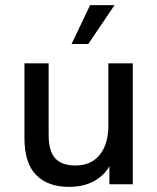

<svg xmlns="http://www.w3.org/2000/svg" viewBox="-20 -716 610 746"><path d="M247 10Q166 10 120.5 -36Q75 -82 75 -180V-470H169V-192Q169 -129 194.5 -101Q220 -73 273 -73Q334 -73 367.5 -114.5Q401 -156 401 -229V-470H496V0H405V-70Q384 -33 344 -11.5Q304 10 247 10ZM258 -545 330 -696H425L323 -545Z"/></svg>

Font: Gantari Medium
Style: Regular
Weight: 500
Designer: Anugrah Pasau
Foundry: Lafontype
Version: Version 1.000; ttfautohint (v1.8.4.7-5d5b)